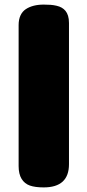

<svg xmlns="http://www.w3.org/2000/svg" viewBox="-20 -742 379 835"><path d="M280 -28ZM280 -28Q280 73 170 73Q133 73 110 65Q87 57 74 36Q61 15 61 -20V-633Q61 -657 69 -674.5Q77 -692 92 -702Q107 -712 126.5 -717Q146 -722 170 -722Q187 -722 200 -721Q213 -720 226 -717Q239 -714 248.5 -708.5Q258 -703 265 -694.5Q272 -686 276 -673Q280 -660 280 -642Z"/></svg>

Font: Coiny 2.0
Style: Regular
Weight: 400
Version: Version 1.001 July 11, 2018